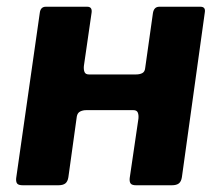

<svg xmlns="http://www.w3.org/2000/svg" viewBox="-20 -550 657 570"><path d="M48 0Q35 0 31 -5Q27 -10 28 -21L98 -511Q100 -530 116 -530H239Q254 -530 252 -513L229 -354Q228 -343 231 -336Q234 -329 244 -329H384Q395 -329 402.5 -333Q410 -337 411 -348L434 -511Q437 -530 453 -530H575Q591 -530 588 -513L520 -24Q518 -11 511 -5.5Q504 0 490 0H384Q372 0 368 -5Q364 -10 365 -21L391 -198Q392 -209 389 -216Q386 -223 376 -223H236Q226 -223 218 -219Q210 -215 208 -204L183 -24Q181 -11 174 -5.5Q167 0 153 0Z"/></svg>

Font: Libre Franklin
Style: Bold Italic
Weight: 700
Italic angle: -8°
Designer: Pablo Impallari, Rodrigo Fuenzalida, Nhung Nguyen
Foundry: Impallari Type
Version: Version 3.000